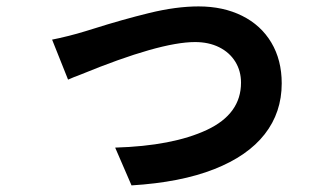

<svg xmlns="http://www.w3.org/2000/svg" viewBox="-20 -534 1017 593"><path d="M243.4 -437.5 268.1 -445.1Q357.4 -473.4 440.8 -493.8Q524.2 -514.2 593.3 -514.2Q669.4 -514.2 727.7 -485.2Q785.9 -456.3 818 -402.5Q850.1 -348.6 850.1 -276.4Q850.1 -186.8 797.5 -119.5Q744.9 -52.2 641.5 -11.5Q538.1 29.3 386.2 38.6L335.7 -78.1Q513.2 -83.3 618.8 -132.7Q724.4 -182.1 724.4 -278.6Q724.4 -314.9 706.7 -343.5Q689 -372.1 656.9 -388.1Q624.8 -404.1 582.3 -404.1Q473.6 -404.1 229 -303.7Q206.1 -295.2 190.2 -288.1L140.9 -411.6Q161.1 -415.5 190.1 -422.7Q219 -429.9 243.4 -437.5Z"/></svg>

Font: Min Sans VF VF
Style: Regular
Weight: 400
Designer: Jinseong-Kim, NotoSansCJK, Nunito
Foundry: Jinseong-Kim
Version: Version 1.420;Glyphs 3.1.2 (3151)